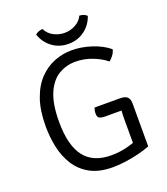

<svg xmlns="http://www.w3.org/2000/svg" viewBox="-157 -974 950 1094"><g transform="rotate(-20 318.5 -427.0)"><path d="M566 -620.5Q561.5 -601 549.2 -585.2Q537 -569.5 525.5 -561Q490.5 -589.5 441.5 -608Q392.5 -626.5 341.5 -626.5Q286 -626.5 239.8 -599.2Q193.5 -572 165.5 -508.2Q137.5 -444.5 137.5 -335Q137.5 -193.5 190.5 -124.2Q243.5 -55 352.5 -55Q407.5 -55 456.5 -68.5Q505.5 -82 528.5 -93.5L567 -31Q536.5 -19 497.2 -9.2Q458 0.5 416.8 6.2Q375.5 12 338.5 12Q256 12 201.5 -18Q147 -48 115.2 -98.2Q83.5 -148.5 70.2 -210.5Q57 -272.5 57 -336.5Q57 -434 81.2 -502.5Q105.5 -571 146.8 -613.5Q188 -656 239 -675.5Q290 -695 344 -695Q402.5 -695 463.8 -675Q525 -655 566 -620.5ZM492 -214.5Q492 -249 493.8 -273.5Q495.5 -298 499 -315L567 -291V-31L492 -29.5ZM507.5 -343.5Q540.5 -343.5 553.8 -330.8Q567 -318 567 -291V-275H388.5Q379 -275 364 -279.8Q349 -284.5 349 -309Q349 -318 351 -327.2Q353 -336.5 355 -343.5ZM498 -847.5Q481 -797 439 -766Q397 -735 341.5 -735Q285.5 -735 243.8 -766Q202 -797 185 -847.5Q193.5 -856.5 206 -860.8Q218.5 -865 230 -865.5Q243.5 -835.5 275 -818.5Q306.5 -801.5 341.5 -801.5Q377 -801.5 408.2 -818.5Q439.5 -835.5 453 -865.5Q465 -865 477.2 -860.8Q489.5 -856.5 498 -847.5Z"/></g></svg>

Font: Signika Light Light
Style: Regular
Weight: 300
Version: Version 2.001